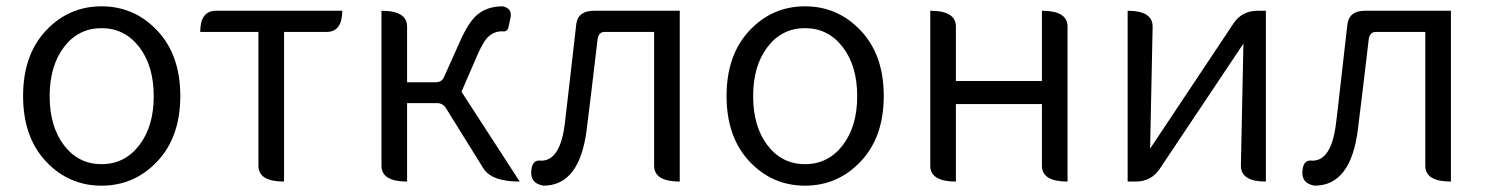

<svg xmlns="http://www.w3.org/2000/svg" viewBox="-20 -574 4702 607"><path d="M477.5 -64Q405 13 301 13Q197 13 125 -64Q53 -141 53 -270.5Q53 -400 125 -477Q197 -554 301 -554Q405 -554 477.5 -477Q550 -400 550 -270.5Q550 -141 477.5 -64ZM182.5 -114.5Q228 -55 301 -55Q374 -55 420 -114.5Q466 -174 466 -270Q466 -366 420 -425.5Q374 -485 301 -485Q228 -485 182.5 -425.5Q137 -366 137 -270Q137 -174 182.5 -114.5Z M878 0Q797 0 797 -50V-473H613Q613 -540 663 -540H1062Q1062 -473 1012 -473H878V0Z M1267 0Q1186 0 1186 -50V-540Q1267 -540 1267 -490V-314H1358Q1377 -314 1384 -331L1432 -438Q1462 -507 1492 -530Q1523 -554 1569 -554Q1600 -548 1594 -518L1588 -490Q1585 -472 1567 -475Q1543 -475 1525 -459Q1508 -444 1488 -397L1439 -284L1623 0Q1534 0 1508 -42L1390 -232Q1380 -248 1361 -248H1267V0Z M1698 13Q1651 5 1661 -44Q1667 -70 1691 -66Q1752 -66 1766 -186Q1771 -225 1779 -298Q1796 -448 1802 -499Q1808 -540 1858 -540H2129V0Q2048 0 2048 -50V-473H1891Q1872 -473 1869 -448Q1848 -269 1835 -166Q1813 13 1698 13Z M2701.5 -64Q2629 13 2525 13Q2421 13 2349 -64Q2277 -141 2277 -270.5Q2277 -400 2349 -477Q2421 -554 2525 -554Q2629 -554 2701.5 -477Q2774 -400 2774 -270.5Q2774 -141 2701.5 -64ZM2406.5 -114.5Q2452 -55 2525 -55Q2598 -55 2644 -114.5Q2690 -174 2690 -270Q2690 -366 2644 -425.5Q2598 -485 2525 -485Q2452 -485 2406.5 -425.5Q2361 -366 2361 -270Q2361 -174 2406.5 -114.5Z M3002 0Q2921 0 2921 -50V-540Q3002 -540 3002 -490V-318H3274V-540Q3355 -540 3355 -490V0Q3274 0 3274 -50V-245H3002V0Z M3545 0V-540Q3624 -540 3624 -490L3616 -104L3879 -499Q3906 -540 3956 -540H3982V0Q3903 0 3903 -50L3911 -436L3647 -41Q3620 0 3570 0Z M4136 13Q4089 5 4099 -44Q4105 -70 4129 -66Q4190 -66 4204 -186Q4209 -225 4217 -298Q4234 -448 4240 -499Q4246 -540 4296 -540H4567V0Q4486 0 4486 -50V-473H4329Q4310 -473 4307 -448Q4286 -269 4273 -166Q4251 13 4136 13Z"/></svg>

Font: Swei Half Moon CJK TC
Style: DemiLight
Weight: 350
Version: Version 2.125